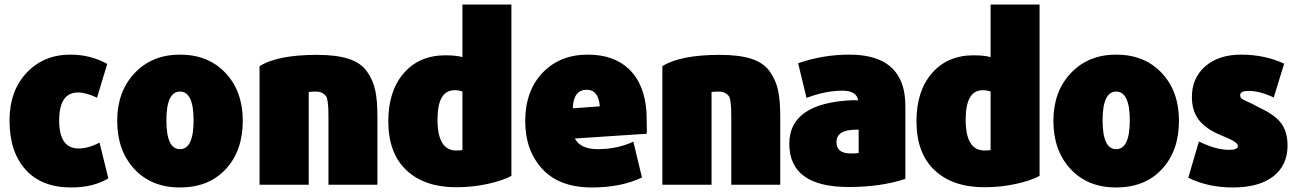

<svg xmlns="http://www.w3.org/2000/svg" viewBox="-20 -800 5737 847"><path d="M458 -13Q391 27 294 27Q164 27 93 -51.5Q22 -130 22 -268Q22 -399 97.5 -479Q173 -559 290 -559Q380 -559 453 -518Q438 -469 408 -369Q360 -392 324 -392Q241 -392 241 -268Q241 -145 327 -145Q370 -145 419 -171Z M1051 -267Q1051 -135 976 -54Q901 27 774 27Q648 27 572.5 -54.5Q497 -136 497 -267Q497 -396 574 -477.5Q651 -559 774 -559Q899 -559 975 -478Q1051 -397 1051 -267ZM774 -142Q834 -142 834 -269Q834 -396 774 -396Q714 -396 714 -269Q714 -142 774 -142Z M1645 15H1429V-255Q1429 -261 1429 -272Q1429 -303 1428.5 -317.5Q1428 -332 1425.5 -351Q1423 -370 1417.5 -377Q1412 -384 1401.5 -390Q1391 -396 1375 -396Q1355 -396 1342 -394V15H1125V-508Q1204 -558 1379 -558Q1464 -558 1518 -540.5Q1572 -523 1599 -484.5Q1626 -446 1635.5 -401Q1645 -356 1645 -286Z M2236 -24Q2197 -3 2131 11.5Q2065 26 1992 26Q1853 26 1773 -49Q1693 -124 1693 -265Q1693 -399 1761.5 -477.5Q1830 -556 1945 -556Q1993 -556 2020 -548V-780H2236ZM2020 -138V-396Q2006 -402 1985 -402Q1910 -402 1910 -272Q1910 -136 1993 -136Q2004 -136 2020 -138Z M2833 -210 2516 -189Q2541 -142 2616 -142Q2703 -142 2774 -175L2812 -17Q2720 27 2591 27Q2447 27 2372 -55Q2297 -137 2297 -265Q2297 -399 2373.5 -479Q2450 -559 2573 -559Q2690 -559 2757 -493Q2824 -427 2832 -305Q2832 -295 2833 -262Q2834 -229 2833 -210ZM2626 -331Q2620 -404 2569 -404Q2509 -404 2507 -322Z M3422 15H3206V-255Q3206 -261 3206 -272Q3206 -303 3205.5 -317.5Q3205 -332 3202.5 -351Q3200 -370 3194.5 -377Q3189 -384 3178.5 -390Q3168 -396 3152 -396Q3132 -396 3119 -394V15H2902V-508Q2981 -558 3156 -558Q3241 -558 3295 -540.5Q3349 -523 3376 -484.5Q3403 -446 3412.5 -401Q3422 -356 3422 -286Z M3974 -11Q3866 25 3724 25Q3462 25 3462 -166Q3462 -345 3739 -358Q3758 -358 3766 -357Q3759 -400 3696 -400Q3622 -400 3538 -368L3501 -521Q3610 -559 3727 -559Q3935 -559 3968 -398Q3974 -365 3974 -327ZM3768 -125V-228Q3747 -228 3738 -227Q3670 -222 3670 -173Q3670 -123 3733 -123Q3761 -123 3768 -125Z M4566 -24Q4527 -3 4461 11.5Q4395 26 4322 26Q4183 26 4103 -49Q4023 -124 4023 -265Q4023 -399 4091.5 -477.5Q4160 -556 4275 -556Q4323 -556 4350 -548V-780H4566ZM4350 -138V-396Q4336 -402 4315 -402Q4240 -402 4240 -272Q4240 -136 4323 -136Q4334 -136 4350 -138Z M5181 -267Q5181 -135 5106 -54Q5031 27 4904 27Q4778 27 4702.5 -54.5Q4627 -136 4627 -267Q4627 -396 4704 -477.5Q4781 -559 4904 -559Q5029 -559 5105 -478Q5181 -397 5181 -267ZM4904 -142Q4964 -142 4964 -269Q4964 -396 4904 -396Q4844 -396 4844 -269Q4844 -142 4904 -142Z M5660 -158Q5660 -71 5597 -22Q5534 27 5419 27Q5308 27 5222 -16L5269 -176Q5343 -139 5402 -139Q5441 -139 5441 -156Q5441 -166 5422 -177.5Q5403 -189 5353 -209Q5292 -237 5265 -276Q5238 -315 5238 -372Q5238 -456 5297 -507.5Q5356 -559 5455 -559Q5560 -559 5645 -519Q5637 -494 5622 -444.5Q5607 -395 5599 -370Q5537 -399 5489 -399Q5451 -399 5451 -381Q5451 -374 5453.5 -369.5Q5456 -365 5463.5 -361Q5471 -357 5479 -353.5Q5487 -350 5503.5 -342Q5520 -334 5536 -325Q5607 -292 5633.5 -254Q5660 -216 5660 -158Z"/></svg>

Font: Repo
Style: ExtraBlack
Weight: 1000
Designer: Stefan Peev
Foundry: Context Ltd
Version: Version 001.000